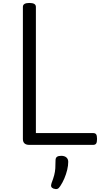

<svg xmlns="http://www.w3.org/2000/svg" viewBox="-20 -981 704 1300"><path d="M179 0Q135 0 135 -40V-934Q135 -948 146 -954.5Q157 -961 179 -961Q201 -961 212 -954.5Q223 -948 223 -934V-80H610Q625 -80 631 -71.5Q637 -63 637 -40Q637 -18 631 -9Q625 0 610 0ZM342 296Q330 291 327 282.5Q324 274 329 259Q341 228 347 205Q353 182 354.5 158.5Q356 135 356 105Q356 88 365.5 81Q375 74 394 74Q417 74 429.5 85Q442 96 442 115Q442 140 435 169Q428 198 416 226.5Q404 255 388 279Q378 295 368 298Q358 301 342 296Z"/></svg>

Font: Playwrite HU
Style: Regular
Weight: 400
Designer: Veronika Burian, José Scaglione
Foundry: TypeTogether
Version: Version 1.002